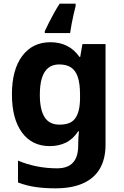

<svg xmlns="http://www.w3.org/2000/svg" viewBox="-20 -786 673 1046"><path d="M255 -556Q305 -556 345 -536Q385 -516 413 -476H417L429 -546H555V1Q555 79 524.5 132Q494 185 433 212.5Q372 240 282 240Q224 240 174.5 233Q125 226 78 208V89Q128 110 181.5 120.5Q235 131 291 131Q349 131 377.5 100Q406 69 406 7V-4Q406 -21 407.5 -39Q409 -57 410 -71H406Q378 -28 339 -9Q300 10 251 10Q154 10 99.5 -64.5Q45 -139 45 -272Q45 -406 101 -481Q157 -556 255 -556ZM302 -435Q267 -435 243.5 -416.5Q220 -398 208.5 -361.5Q197 -325 197 -270Q197 -188 223 -147.5Q249 -107 304 -107Q333 -107 354 -114.5Q375 -122 388.5 -139.5Q402 -157 409 -185Q416 -213 416 -253V-271Q416 -330 404 -366Q392 -402 367 -418.5Q342 -435 302 -435ZM392 -753Q387 -734 381 -707.5Q375 -681 370 -654.5Q365 -628 362 -606H224V-616Q234 -638 246.5 -662.5Q259 -687 273.5 -713.5Q288 -740 305 -766H392Z"/></svg>

Font: Noto Sans Kannada
Style: Regular
Weight: 400
Designer: Jelle Bosma - Monotype Design Team
Foundry: Monotype Imaging Inc.
Version: Version 2.003